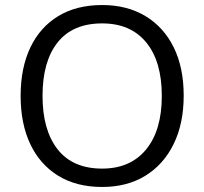

<svg xmlns="http://www.w3.org/2000/svg" viewBox="-20 -734 812 763"><path d="M62 0ZM386 9Q284 9 211.5 -35.5Q139 -80 100.5 -161Q62 -242 62 -353Q62 -464 100.5 -545Q139 -626 211.5 -670Q284 -714 386 -714Q485 -714 558 -670Q631 -626 670.5 -545.5Q710 -465 710 -354Q710 -243 670 -161.5Q630 -80 557.5 -35.5Q485 9 386 9ZM386 -64Q498 -64 560.5 -140Q623 -216 623 -353Q623 -490 561 -565.5Q499 -641 386 -641Q269 -641 209 -565.5Q149 -490 149 -353Q149 -217 209 -140.5Q269 -64 386 -64Z"/></svg>

Font: Winston
Style: Regular
Weight: 400
Designer: Original fonts by Vernon Adams / Changes by Cristiano Sobral
Foundry: Original fonts by Vernon Adams / Changes by Cristiano Sobral
Version: Version 2.503;July 17, 2020;FontCreator 13.0.0.2655 64-bit